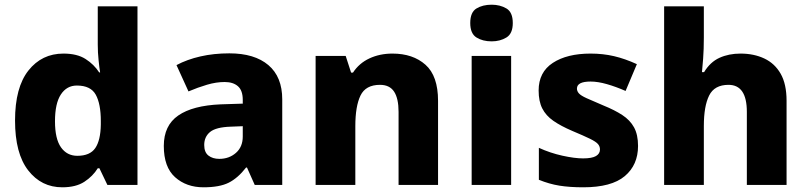

<svg xmlns="http://www.w3.org/2000/svg" viewBox="-20 -787 3437 817"><path d="M245 10Q156 10 100 -62Q44 -134 44 -274Q44 -415 101 -487Q158 -559 250 -559Q308 -559 344 -536Q380 -513 402 -479H406Q403 -497 399.5 -530.5Q396 -564 396 -597V-760H565V0H437L403 -71H396Q375 -37 339 -13.5Q303 10 245 10ZM309 -124Q363 -124 385.5 -157Q408 -190 409 -257V-272Q409 -345 387.5 -384Q366 -423 307 -423Q264 -423 239 -385Q214 -347 214 -271Q214 -196 239.5 -160Q265 -124 309 -124Z M956 -560Q1063 -560 1122 -510Q1181 -460 1181 -364V0H1064L1031 -74H1027Q992 -29 953 -9.5Q914 10 846 10Q773 10 725 -33Q677 -76 677 -166Q677 -253 738.5 -295.5Q800 -338 919 -343L1013 -346V-362Q1013 -402 992.5 -420Q972 -438 936 -438Q900 -438 861 -426.5Q822 -415 782 -398L731 -510Q776 -534 833 -547Q890 -560 956 -560ZM962 -248Q899 -246 874 -225.5Q849 -205 849 -170Q849 -139 867 -125Q885 -111 913 -111Q955 -111 984 -136.5Q1013 -162 1013 -206V-250Z M1650 -559Q1737 -559 1790.5 -511.5Q1844 -464 1844 -358V0H1676V-311Q1676 -368 1657 -397Q1638 -426 1597 -426Q1536 -426 1514 -380.5Q1492 -335 1492 -250V0H1323V-549H1451L1474 -478H1482Q1508 -518 1552 -538.5Q1596 -559 1650 -559Z M2072 -767Q2108 -767 2135 -751Q2162 -735 2162 -689Q2162 -644 2135 -627.5Q2108 -611 2072 -611Q2034 -611 2007.5 -627.5Q1981 -644 1981 -689Q1981 -735 2007.5 -751Q2034 -767 2072 -767ZM2155 -549V0H1987V-549Z M2695 -166Q2695 -85 2638.5 -37.5Q2582 10 2462 10Q2404 10 2360.5 3Q2317 -4 2273 -22V-158Q2321 -136 2373 -124.5Q2425 -113 2461 -113Q2499 -113 2516 -123Q2533 -133 2533 -151Q2533 -164 2524.5 -174Q2516 -184 2490.5 -196.5Q2465 -209 2415 -230Q2366 -251 2334.5 -273Q2303 -295 2287.5 -325.5Q2272 -356 2272 -402Q2272 -480 2332.5 -519.5Q2393 -559 2493 -559Q2546 -559 2593 -548Q2640 -537 2690 -514L2642 -400Q2601 -418 2562.5 -429Q2524 -440 2493 -440Q2435 -440 2435 -410Q2435 -399 2443.5 -389.5Q2452 -380 2476.5 -369Q2501 -358 2548 -338Q2595 -319 2628 -297.5Q2661 -276 2678 -245Q2695 -214 2695 -166Z M2975 -627Q2975 -577 2972 -537.5Q2969 -498 2967 -480H2976Q3002 -523 3041.5 -541Q3081 -559 3131 -559Q3188 -559 3232.5 -538Q3277 -517 3302 -473Q3327 -429 3327 -358V0H3158V-311Q3158 -426 3080 -426Q3020 -426 2997.5 -380.5Q2975 -335 2975 -251V0H2806V-760H2975Z"/></svg>

Font: Noto Sans Gujarati UI ExtraBold
Style: Regular
Weight: 800
Designer: Jelle Bosma - Monotype Design Team, Universal Thirst
Foundry: Monotype Imaging Inc.
Version: Version 2.106; ttfautohint (v1.8.4.7-5d5b)